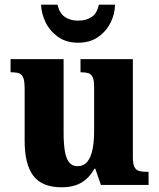

<svg xmlns="http://www.w3.org/2000/svg" viewBox="-20 -788 678 818"><path d="M243 10Q159 10 122 -39Q85 -88 85 -188V-409Q85 -438 80.5 -453Q76 -468 64.5 -474Q53 -480 29 -480H25V-536H251V-222Q251 -178 256 -146Q261 -114 274 -97Q287 -80 310 -80Q336 -80 351.5 -98.5Q367 -117 374 -150.5Q381 -184 381 -230V-418Q381 -447 374.5 -460Q368 -473 355.5 -476.5Q343 -480 326 -480H323V-536H546V-118Q546 -89 553 -76Q560 -63 573 -59.5Q586 -56 603 -56H613V0H410L386 -69H382Q360 -29 326 -9.5Q292 10 243 10ZM313 -606Q262 -606 227 -631Q192 -656 174 -693.5Q156 -731 155 -768H225Q233 -732 256 -716Q279 -700 313 -700Q348 -700 371 -716Q394 -732 401 -768H470Q470 -731 452 -693.5Q434 -656 399 -631Q364 -606 313 -606Z"/></svg>

Font: Noto Serif Khmer SemiCondensed ExtraBold
Style: Regular
Weight: 800
Width: 4
Designer: Danh Hong and the Monotype Design Team
Foundry: Monotype Imaging Inc.
Version: Version 2.004